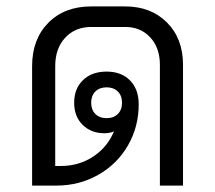

<svg xmlns="http://www.w3.org/2000/svg" viewBox="-20 -578 670 598"><path d="M550 -376V0H478V-376Q478 -429 448 -461.5Q418 -494 370 -494H264Q214 -494 183 -460.5Q152 -427 152 -372V-61H169Q226 -61 270.5 -90.5Q315 -120 335 -169Q323 -163 305 -163Q264 -163 237.5 -189Q211 -215 211 -258Q211 -302 238.5 -328.5Q266 -355 312 -355Q358 -355 385 -327.5Q412 -300 412 -253Q412 -183 378.5 -125Q345 -67 286 -33.5Q227 0 156 0H80V-372Q80 -456 130.5 -507Q181 -558 264 -558H370Q450 -558 500 -508Q550 -458 550 -376ZM312 -210Q334 -210 347 -223Q360 -236 360 -258Q360 -280 347 -293Q334 -306 312 -306Q290 -306 277 -293Q264 -280 264 -258Q264 -236 277 -223Q290 -210 312 -210Z"/></svg>

Font: Stavian Regular
Style: Regular
Weight: 400
Version: Version 1.000; ttfautohint (v1.6)